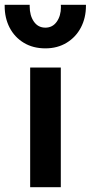

<svg xmlns="http://www.w3.org/2000/svg" viewBox="-52 -782 380 802"><path d="M74 0V-500H202V0ZM137.5 -580Q86 -580 47.5 -603.2Q9 -626.5 -11.8 -666.5Q-32.5 -706.5 -32.5 -757Q-32.5 -759.5 -32.5 -762H72Q72 -758.5 72 -755.5Q72 -717 89.5 -691.8Q107 -666.5 137.5 -666.5Q167.5 -666.5 185 -691.2Q202.5 -716 202.5 -752Q202.5 -757 202 -762H307Q307 -759.5 307 -757.5Q307 -707.5 286 -667.2Q265 -627 226.5 -603.5Q188 -580 137.5 -580Z"/></svg>

Font: Geologica EX Med
Style: Regular
Weight: 500
Designer: Sindre Bremnes, Frode Helland
Foundry: Monokrom Skriftforlag AS
Version: Version 1.010;gftools[0.9.28]